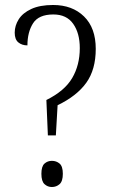

<svg xmlns="http://www.w3.org/2000/svg" viewBox="-20 -744 454 770"><path d="M172 -201 166 -343Q239 -379 269.5 -431Q300 -483 300 -551Q300 -611 273.5 -648.5Q247 -686 194 -686Q135 -686 112.5 -650.5Q90 -615 90 -562Q68 -562 53.5 -574Q39 -586 39 -613Q39 -641 55 -666.5Q71 -692 105.5 -708Q140 -724 193 -724Q270 -724 317 -678Q364 -632 364 -548Q364 -465 326 -412Q288 -359 211 -322L204 -201ZM188 6Q171 6 158.5 -5.5Q146 -17 146 -47Q146 -77 158.5 -88Q171 -99 188 -99Q206 -99 219 -88Q232 -77 232 -47Q232 -17 219 -5.5Q206 6 188 6Z"/></svg>

Font: Noto Serif Tamil Condensed Light
Style: Regular
Weight: 300
Width: 3
Designer: Indian Type Foundry, Tom Grace, and the Monotype Design Team
Foundry: Monotype Imaging Inc.
Version: Version 2.004; ttfautohint (v1.8.4.7-5d5b)